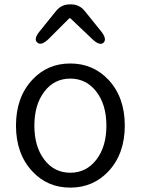

<svg xmlns="http://www.w3.org/2000/svg" viewBox="-20 -844 642 877"><path d="M128 -61Q53 -141 53 -270.5Q53 -400 128 -480Q197 -554 301 -554Q405 -554 475 -480Q550 -400 550 -270.5Q550 -141 475 -61Q405 13 301 13Q197 13 128 -61ZM182.5 -114.5Q228 -55 301 -55Q374 -55 420 -114.5Q466 -174 466 -270Q466 -366 420 -425.5Q374 -485 301 -485Q228 -485 182.5 -425.5Q137 -366 137 -270Q137 -174 182.5 -114.5ZM202 -666Q168 -633 150 -650Q132 -666 162 -702L237 -795Q261 -824 299 -824H304Q342 -824 366 -795L441 -702Q470 -666 453 -649Q435 -633 401 -666L303 -759Q299 -763 295 -759Z"/></svg>

Font: Resource Han Rounded KR Normal
Style: Regular
Weight: 350
Designer: Cyano Hao (round all glyphs); Ryoko NISHIZUKA 西塚涼子 (kana, bopomofo & ideographs); Paul D. Hunt (Latin, Greek & Cyrillic)
Foundry: Cyano Hao
Version: 0.990